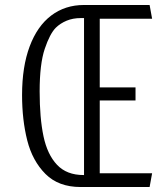

<svg xmlns="http://www.w3.org/2000/svg" viewBox="-20 -750 660 770"><path d="M317 0V-730H380V0ZM580 0H363V-55H590ZM523.5 -347H363V-399.5H523.5ZM363 -675V-730H580L590 -675ZM68.5 -369Q68.5 -482.5 99 -564Q129.5 -645.5 185.5 -687.8Q241.5 -730 316.5 -730H336.5V-677.5H304Q272.5 -677.5 247.2 -667Q222 -656.5 204 -639Q180 -615 159.5 -554.2Q139 -493.5 139 -383.5Q139 -276.5 154.5 -203.2Q170 -130 208.8 -89Q247.5 -48 315 -48H330V0H303Q214.5 0 162.2 -52.5Q110 -105 89.2 -187.2Q68.5 -269.5 68.5 -369Z"/></svg>

Font: Monaspace Argon Var ExtraLight
Style: Regular
Weight: 200
Designer: Riley Cran and the Lettermatic Team
Version: Version 1.200 (Monaspace Argon Var)